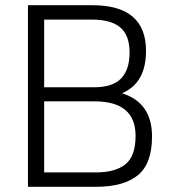

<svg xmlns="http://www.w3.org/2000/svg" viewBox="-20 -715 657 735"><path d="M87 -695H334Q539 -695 539 -520Q539 -397 447 -358Q562 -322 562 -193Q562 -88 507.5 -44Q453 0 349 0H87ZM342 -327H149V-55H348Q421 -55 460 -86Q499 -117 499 -195Q499 -327 342 -327ZM332 -640H149V-381H341Q411 -381 443.5 -414.5Q476 -448 476 -514Q476 -580 440.5 -610Q405 -640 332 -640Z"/></svg>

Font: Titillium Web Light
Style: Regular
Weight: 300
Version: Version 1.002;PS 57.000;hotconv 1.0.70;makeotf.lib2.5.55311